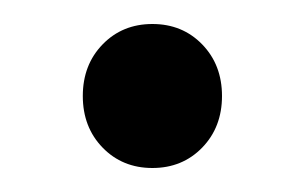

<svg xmlns="http://www.w3.org/2000/svg" viewBox="-20 -362 254 160"><path d="M165 -282Q165 -256 148.5 -239Q132 -222 107 -222Q82 -222 65.5 -239Q49 -256 49 -282Q49 -308 65.5 -325Q82 -342 107 -342Q132 -342 148.5 -325Q165 -308 165 -282Z"/></svg>

Font: Montserrat
Style: Regular
Weight: 400
Designer: Julieta Ulanovsky
Foundry: Julieta Ulanovsky
Version: Version 6.001